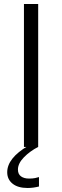

<svg xmlns="http://www.w3.org/2000/svg" viewBox="-20 -733 310 958"><path d="M99.5 0V-713H170.5V0ZM118 205Q69.5 205 42.8 183.5Q16 162 16 126.5Q16 56 120.5 -5.5V-20.5L154.5 -23L170.5 0Q129 21.5 99.2 52Q69.5 82.5 69.5 113Q69.5 136 84.8 147Q100 158 125 158Q142.5 158 155 155.5Q167.5 153 174.5 150.5V197.5Q163.5 200.5 148.2 202.8Q133 205 118 205Z"/></svg>

Font: Commissioner Light
Style: Regular
Weight: 300
Designer: Kostas Bartsokas
Foundry: Kostas Bartsokas
Version: Version 1.000; ttfautohint (v1.8.3)